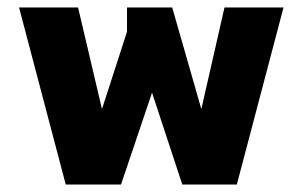

<svg xmlns="http://www.w3.org/2000/svg" viewBox="-20 -494 810 514"><path d="M31 -474H189L253 -202L320 -409V-474H441L519 -202L581 -474H739L614 0H468L387 -246L304 0H156Z"/></svg>

Font: Kanit SemiBold
Style: Regular
Weight: 600
Designer: Katatrad Team
Foundry: CadsonDemak
Version: Version 1.030